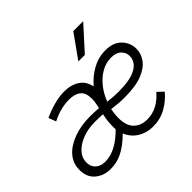

<svg xmlns="http://www.w3.org/2000/svg" viewBox="-173 -939 1150 1150"><g transform="rotate(-45 402.0 -363.5)"><path d="M157 8Q98 8 58.5 -25.5Q19 -59 19 -120Q19 -178 55.5 -218.5Q92 -259 154 -281Q216 -303 292 -303Q309 -303 329 -302Q349 -301 364 -300Q371 -333 372.5 -345.5Q374 -358 374 -370Q374 -420 347.5 -441.5Q321 -463 273 -463Q201 -463 126 -425L108 -472Q149 -492 197 -505Q245 -518 285 -518Q344 -518 383.5 -492Q423 -466 433 -414Q473 -461 524.5 -489.5Q576 -518 634 -518Q703 -518 738.5 -480.5Q774 -443 774 -393Q774 -353 749 -317Q724 -281 668 -258.5Q612 -236 517 -236Q493 -236 466.5 -238Q440 -240 411 -244Q408 -227 406 -210Q404 -193 404 -176Q404 -109 436.5 -78Q469 -47 520 -47Q567 -47 606 -68.5Q645 -90 675 -126L712 -91Q676 -48 626.5 -20Q577 8 515 8Q461 8 419 -18Q377 -44 357 -92Q302 -38 255 -15Q208 8 157 8ZM426 -292Q476 -286 515 -286Q591 -286 634.5 -300.5Q678 -315 696.5 -339Q715 -363 715 -390Q715 -420 693 -441.5Q671 -463 628 -463Q584 -463 544.5 -440Q505 -417 474.5 -378.5Q444 -340 426 -292ZM164 -46Q210 -46 255.5 -70.5Q301 -95 345 -140Q344 -146 344 -152Q344 -158 344 -165Q344 -210 355 -257Q339 -258 321.5 -258.5Q304 -259 287 -259Q230 -259 183 -241Q136 -223 108 -192.5Q80 -162 80 -122Q80 -88 102.5 -67Q125 -46 164 -46ZM474 -585 581 -735H665L529 -585Z"/></g></svg>

Font: Radio Canada Light
Style: Italic
Weight: 300
Italic angle: -12°
Designer: Charles Daoud, Etienne Aubert Bonn, Alexandre Saumier Demers, Jacques Le Bailly
Foundry: Radio-Canada
Version: Version 2.104; ttfautohint (v1.8.4.7-5d5b);gftools[0.9.28.de